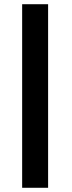

<svg xmlns="http://www.w3.org/2000/svg" viewBox="-20 -828 343 910"><path d="M85 -808H208V62H85Z"/></svg>

Font: Halant
Style: Bold
Weight: 700
Designer: Hitesh Malaviya (Devanagari), Satya Rajpurohit (Latin)
Foundry: Indian Type Foundry
Version: Version 1.101;PS 1.0;hotconv 1.0.78;makeotf.lib2.5.61930; tt